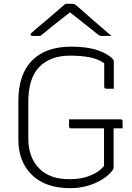

<svg xmlns="http://www.w3.org/2000/svg" viewBox="-20 -964 690 1004"><path d="M341 -340H610Q621 -340 621 -329V-293H574V-87Q574 -80 569 -74Q538 -33 477.5 -6.5Q417 20 346 20Q219 20 147.5 -49Q76 -118 76 -234V-436Q76 -575 147.5 -647.5Q219 -720 352 -720Q437 -720 491.5 -701Q546 -682 571 -654Q575 -650 575 -644V-500H536Q525 -500 525 -511V-633Q493 -656 449 -664.5Q405 -673 346 -673Q244 -673 186 -614.5Q128 -556 128 -431V-239Q128 -140 187 -81Q212 -56 250.5 -41.5Q289 -27 344 -27Q403 -27 443 -42.5Q483 -58 503.5 -75.5Q524 -93 524 -98V-293H352Q341 -293 341 -304ZM322 -944H358Q366 -944 372 -940.5Q378 -937 394 -923Q402 -916 421.5 -898.5Q441 -881 466 -859.5Q491 -838 516.5 -816Q542 -794 563 -776Q551 -777 540.5 -776.5Q530 -776 518 -776Q507 -776 502 -777.5Q497 -779 489 -786Q474 -798 437 -827.5Q400 -857 348 -898H344Q292 -858 255.5 -828.5Q219 -799 191 -776H152Q140 -776 140 -783Q140 -787 144.5 -791.5Q149 -796 165 -810Q178 -821 199.5 -839Q221 -857 245 -877.5Q269 -898 289.5 -916Q310 -934 322 -944Z"/></svg>

Font: Recursive Sn Lnr St Lt
Style: Regular
Weight: 300
Version: Version 1.079;hotconv 1.0.112;makeotfexe 2.5.65598; ttfautoh